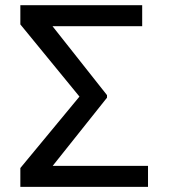

<svg xmlns="http://www.w3.org/2000/svg" viewBox="-20 -732 671 752"><path d="M559.7 -82.4V0H59.7V-73.9L291.2 -353.7L59.7 -636.4V-711.6H536.9V-629.3H185.7L399.1 -359.4V-349.4L186.4 -82.4Z"/></svg>

Font: Inter Zeller
Style: Regular
Weight: 400
Designer: Rasmus Andersson; Joe Bland
Foundry: zeller
Version: Version 3.015;git-dec3a8cb1